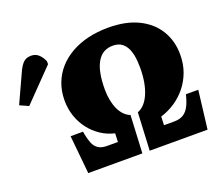

<svg xmlns="http://www.w3.org/2000/svg" viewBox="-307 -886 1214 1057"><g transform="rotate(-20 299.5 -357.5)"><path d="M41 0 19 -224H92L95 -206Q101 -175 110.5 -152.5Q120 -130 138.5 -117.5Q157 -105 190 -105H253L255 -155Q212 -165 175.5 -189Q139 -213 112 -248Q85 -283 70 -326.5Q55 -370 55 -420Q55 -474 72.5 -520Q90 -566 122 -602Q154 -638 199 -663.5Q244 -689 299 -702Q354 -715 417 -715Q521 -715 593 -679.5Q665 -644 702.5 -582Q740 -520 740 -441Q740 -385 723 -339Q706 -293 676.5 -256.5Q647 -220 608.5 -194.5Q570 -169 525 -155L523 -105H580Q611 -105 631 -115Q651 -125 665 -146.5Q679 -168 689 -203L695 -224H767L740 0H401L412 -221Q435 -230 452.5 -249.5Q470 -269 482.5 -298.5Q495 -328 501.5 -365.5Q508 -403 508 -446Q508 -489 502 -520Q496 -551 483 -572Q470 -593 451.5 -603Q433 -613 407 -613Q377 -613 354.5 -600.5Q332 -588 316 -561.5Q300 -535 292 -495Q284 -455 284 -400Q284 -367 290 -337Q296 -307 307 -283.5Q318 -260 334 -244Q350 -228 369 -221L358 0ZM-138 -458 -189 -481 -110 -653Q-95 -685 -78.5 -700Q-62 -715 -34 -715Q-8 -715 10 -698Q28 -681 38 -656V-639Z"/></g></svg>

Font: Literata Black
Style: Italic
Weight: 900
Italic angle: -2°
Designer: Latin by Veronika Burian and Jose Scaglione. Greek by Irene Vlachou. Cyrillic by Vera Evstafieva
Foundry: TypeTogether
Version: Version 3.002